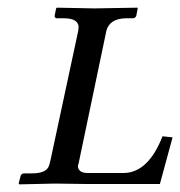

<svg xmlns="http://www.w3.org/2000/svg" viewBox="-20 -482 472 503"><path d="M129.9 -1Q127 -1 119.6 -1Q85 0 30.8 1L28.8 -1L34.2 -22Q37.1 -27.3 42 -27.8H64Q98.1 -27.8 106.9 -44.4Q109.9 -50.8 111.8 -60.1L185.1 -401.9Q185.1 -403.8 185.5 -407.7Q186 -411.1 186 -412.1Q184.1 -433.6 148.9 -434.1H127.9Q123 -436 123 -439.9L127 -460L128.9 -461.9Q129.9 -461.9 227.1 -460L339.8 -461.9L340.8 -460L336.9 -439.9Q334 -434.6 329.1 -434.1H309.1Q267.6 -433.1 258.8 -401.9L186 -54.2Q184.1 -48.3 184.1 -45.9Q186 -29.3 208 -28.8H305.2Q368.7 -30.3 405.8 -125L432.1 -122.1L398.9 0H203.1Z"/></svg>

Font: Linux Libertine Capitals O
Style: Bold Italic Samll Caps
Weight: 400
Italic angle: -12°
Designer: Philipp H. Poll
Foundry: Philipp H. Poll
Version: Version 5.0.4